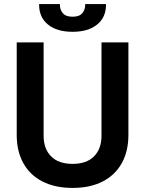

<svg xmlns="http://www.w3.org/2000/svg" viewBox="-20 -908 712 942"><path d="M62 -246V-700H194V-242Q194 -178 230.5 -141Q267 -104 336 -104Q405 -104 441.5 -141Q478 -178 478 -242V-700H610V-246Q610 -166 577.5 -107.5Q545 -49 483.5 -17.5Q422 14 336 14Q250 14 188.5 -17.5Q127 -49 94.5 -107.5Q62 -166 62 -246ZM172 -884V-888H274V-884Q274 -860 288.5 -843Q303 -826 336 -826Q369 -826 383.5 -843Q398 -860 398 -884V-888H500V-884Q500 -823 456.5 -787.5Q413 -752 336 -752Q259 -752 215.5 -787.5Q172 -823 172 -884Z"/></svg>

Font: Space 7353
Style: Regular
Weight: 400
Designer: Christine Claussen + Ruben Lyon  (Space 7353)
Version: Version 1.000;FEAKit 1.0